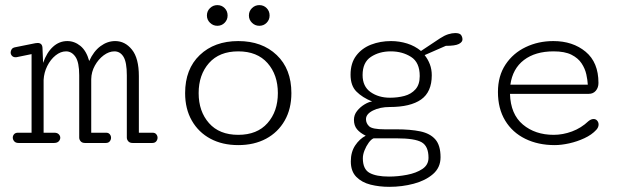

<svg xmlns="http://www.w3.org/2000/svg" viewBox="-20 -557 2462 748"><path d="M52.2 0Q41 0 35.4 -6.6Q29.8 -13.2 29.8 -21Q29.8 -28.3 34.9 -34.2Q40 -40 50.3 -40H103V-346.2L50.3 -335.4Q45.4 -334 40.5 -334Q31.7 -334 26.6 -339.6Q21.5 -345.2 21.5 -352.5Q21.5 -358.4 25.1 -364.5Q28.8 -370.6 37.6 -372.6L117.7 -388.7Q124.5 -389.6 126.5 -389.6Q144.5 -389.6 145.5 -370.6L147.9 -312Q162.1 -352.5 186.5 -374.8Q210.9 -397 242.2 -397Q270 -397 293.2 -378.2Q316.4 -359.4 327.6 -319.3Q344.7 -357.4 371.6 -377.2Q398.4 -397 428.7 -397Q467.3 -397 494.1 -363.5Q521 -330.1 521 -260.3V-40H574.2Q584 -40 588.9 -33.9Q593.8 -27.8 593.8 -20.5Q593.8 -12.7 588.6 -6.3Q583.5 0 573.2 0H496.6Q485.4 0 479.7 -6.6Q474.1 -13.2 474.1 -21V-263.7Q474.1 -314.5 461.2 -335.7Q448.2 -356.9 425.8 -356.9Q404.8 -356.9 384 -341.6Q363.3 -326.2 349.6 -301.5Q335.9 -276.9 335.4 -248.5V-40H393.1Q402.8 -40 407.7 -33.9Q412.6 -27.8 412.6 -20.5Q412.6 -12.7 407.5 -6.3Q402.3 0 392.1 0H311Q299.8 0 294.2 -6.6Q288.6 -13.2 288.6 -21V-263.7Q288.6 -314.5 273.9 -335.7Q259.3 -356.9 237.3 -356.9Q216.3 -356.9 196.5 -341.1Q176.8 -325.2 164.1 -299.8Q151.4 -274.4 149.9 -245.6V-40H191.4Q203.1 -40 209 -33.9Q214.8 -27.8 214.8 -20.5Q214.8 -12.7 208.7 -6.3Q202.6 0 190.4 0Z M990.2 -456.5Q973.6 -456.5 961.7 -468.3Q949.7 -480 949.7 -496.6Q949.7 -513.7 961.7 -525.4Q973.6 -537.1 990.2 -537.1Q1007.3 -537.1 1018.8 -525.4Q1030.3 -513.7 1030.3 -496.6Q1030.3 -480 1018.8 -468.3Q1007.3 -456.5 990.2 -456.5ZM826.7 -456.5Q810.1 -456.5 798.1 -468.3Q786.1 -480 786.1 -496.6Q786.1 -513.7 798.1 -525.4Q810.1 -537.1 826.7 -537.1Q843.8 -537.1 855.2 -525.4Q866.7 -513.7 866.7 -496.6Q866.7 -480 855.2 -468.3Q843.8 -456.5 826.7 -456.5ZM908.2 8.3Q846.2 8.3 799.8 -16.6Q753.4 -41.5 727.3 -87.2Q701.2 -132.8 701.2 -194.3Q701.2 -288.1 758.3 -342.5Q815.4 -397 908.2 -397Q1001 -397 1058.1 -342.5Q1115.2 -288.1 1115.2 -194.3Q1115.2 -132.8 1089.1 -87.2Q1063 -41.5 1016.6 -16.6Q970.2 8.3 908.2 8.3ZM908.2 -31.7Q981.9 -31.7 1022.2 -77.4Q1062.5 -123 1062.5 -194.3Q1062.5 -265.6 1022.2 -311.3Q981.9 -356.9 908.2 -356.9Q834.5 -356.9 794.2 -311.3Q753.9 -265.6 753.9 -194.3Q753.9 -123 794.2 -77.4Q834.5 -31.7 908.2 -31.7Z M1496.6 170.9Q1458 170.9 1423.8 162.4Q1389.6 153.8 1368.2 132.1Q1346.7 110.4 1346.7 71.8Q1346.7 35.2 1363.8 9.5Q1380.9 -16.1 1404.8 -28.3Q1382.8 -39.1 1370.8 -53.5Q1358.9 -67.9 1358.9 -90.3Q1358.9 -109.4 1371.1 -124.8Q1383.3 -140.1 1399.9 -150.1Q1416.5 -160.2 1429.7 -161.6Q1391.6 -177.2 1368.7 -200.2Q1345.7 -223.1 1345.7 -266.1Q1345.7 -311 1367.7 -340.1Q1389.6 -369.1 1425.5 -383.1Q1461.4 -397 1503.4 -397Q1535.6 -397 1566.2 -387.5Q1596.7 -377.9 1620.1 -358.4L1694.3 -407.7Q1711.4 -418.9 1726.3 -423.6Q1741.2 -428.2 1753.4 -428.2Q1771 -428.2 1776.4 -420.4Q1781.7 -412.6 1781.7 -403.3Q1781.7 -393.1 1767.6 -385.7Q1753.4 -378.4 1716.8 -378.4L1634.3 -342.3Q1647.5 -325.7 1654.8 -306.2Q1662.1 -286.6 1662.1 -263.7Q1662.1 -198.7 1620.6 -169.4Q1579.1 -140.1 1498 -140.1Q1460.4 -140.1 1433.1 -126.5Q1405.8 -112.8 1405.8 -92.8Q1405.8 -76.7 1418.2 -64.9Q1430.7 -53.2 1478.5 -53.2H1523.9Q1579.1 -53.2 1617.4 -45.2Q1655.8 -37.1 1676 -13.9Q1696.3 9.3 1696.3 55.7Q1696.3 95.7 1667 121.1Q1637.7 146.5 1592 158.7Q1546.4 170.9 1496.6 170.9ZM1499.5 -176.3Q1529.3 -176.3 1555.7 -183.3Q1582 -190.4 1598.6 -209Q1615.2 -227.5 1615.2 -260.7Q1615.2 -314 1581.3 -335.4Q1547.4 -356.9 1502.4 -356.9Q1457.5 -356.9 1425 -335.4Q1392.6 -314 1392.6 -264.6Q1392.6 -220.2 1423.8 -198.2Q1455.1 -176.3 1499.5 -176.3ZM1495.6 130.9Q1530.3 130.9 1565.9 124Q1601.6 117.2 1625.5 101.3Q1649.4 85.4 1649.4 57.6Q1649.4 12.7 1622.8 -2.7Q1596.2 -18.1 1525.4 -18.1H1435.5Q1426.3 -14.6 1416.5 -1.2Q1406.7 12.2 1400.1 28.8Q1393.6 45.4 1393.6 59.6Q1393.6 102.1 1419.7 116.5Q1445.8 130.9 1495.6 130.9Z M2141.1 8.3Q2076.2 8.3 2026.1 -16.4Q1976.1 -41 1948 -87.4Q1919.9 -133.8 1919.9 -198.7Q1919.9 -261.2 1949.5 -305.7Q1979 -350.1 2028.1 -373.5Q2077.1 -397 2135.7 -397Q2211.4 -397 2261.5 -355.5Q2311.5 -314 2311.5 -233.9Q2311.5 -215.8 2301.3 -203.6Q2291 -191.4 2273.9 -191.4H1966.8Q1969.2 -111.8 2017.1 -71.8Q2064.9 -31.7 2137.2 -31.7Q2172.9 -31.7 2208.5 -44.9Q2244.1 -58.1 2272.5 -85Q2282.7 -93.3 2292.5 -93.3Q2301.3 -93.3 2306.6 -86.9Q2312 -80.6 2312 -71.8Q2312 -61 2303.2 -51.3Q2285.2 -31.7 2256.8 -18.6Q2228.5 -5.4 2197.5 1.5Q2166.5 8.3 2141.1 8.3ZM1968.3 -227.1H2270Q2269 -245.1 2264.2 -267.3Q2259.3 -289.6 2245.8 -310.1Q2232.4 -330.6 2206.3 -343.8Q2180.2 -356.9 2136.7 -356.9Q2065.4 -356.9 2021.2 -323.2Q1977.1 -289.6 1968.3 -227.1Z"/></svg>

Font: Cutive Mono
Style: Regular
Weight: 400
Designer: Vernon Adams
Foundry: Vernon Adams
Version: Version 1.110; ttfautohint (v1.8.4.7-5d5b)